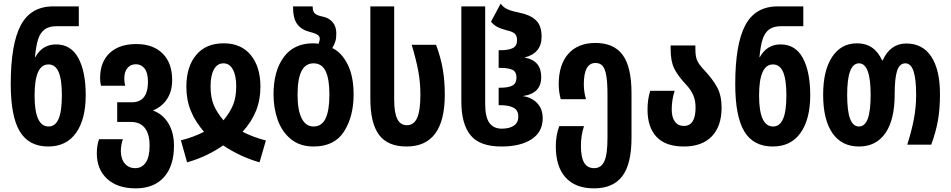

<svg xmlns="http://www.w3.org/2000/svg" viewBox="-20 -795 5225 1055"><path d="M39 -333Q39 -552 94 -656Q149 -760 273 -760H413V-651H291Q249 -651 225 -633Q201 -615 189.5 -579.5Q178 -544 172 -481H174Q213 -551 288 -551Q370 -551 410.5 -476Q451 -401 451 -272Q451 -140 398 -65Q345 10 245 10Q139 10 89 -72.5Q39 -155 39 -333ZM320 -271Q320 -358 302 -399.5Q284 -441 246 -441Q170 -441 170 -270Q170 -100 247 -100Q284 -100 302 -142Q320 -184 320 -271Z M512 47Q512 5 524 -30H655Q644 3 644 36Q645 80 666.5 104.5Q688 129 723 129Q760 129 781 98Q802 67 802 5Q802 -58 776 -91.5Q750 -125 700 -125H624V-233H704Q793 -233 793 -346Q793 -395 774.5 -418.5Q756 -442 727 -442Q698 -442 680.5 -421.5Q663 -401 663 -364Q663 -341 668 -324H535Q530 -342 530 -366Q530 -454 582.5 -503.5Q635 -553 729 -553Q821 -553 873.5 -501Q926 -449 926 -355Q926 -294 898 -251Q870 -208 820 -188Q875 -168 905.5 -117Q936 -66 936 6Q936 117 881 178.5Q826 240 725 240Q626 240 569 188Q512 136 512 47Z M974 -24Q1004 -31 1038.5 -43.5Q1073 -56 1101 -71Q1053 -126 1028.5 -186Q1004 -246 1004 -318Q1004 -428 1057.5 -492.5Q1111 -557 1209 -557Q1305 -557 1358 -492.5Q1411 -428 1411 -318Q1411 -246 1386.5 -185.5Q1362 -125 1313 -71Q1371 -41 1441 -23L1406 97Q1301 67 1206 4Q1115 67 1008 97ZM1278 -321Q1278 -380 1259.5 -413.5Q1241 -447 1208 -447Q1174 -447 1155.5 -413.5Q1137 -380 1137 -321Q1137 -260 1154.5 -218Q1172 -176 1208 -134Q1243 -176 1260.5 -218Q1278 -260 1278 -321Z M1483 -276Q1483 -405 1539 -481Q1595 -557 1700 -557Q1721 -557 1730 -554Q1737 -570 1737 -583Q1737 -597 1722 -605.5Q1707 -614 1681 -620Q1637 -631 1613.5 -662Q1590 -693 1590 -760H1698Q1698 -732 1710 -721Q1722 -710 1752 -704Q1786 -698 1807 -674Q1828 -650 1828 -611Q1828 -584 1822.5 -567Q1817 -550 1806 -531Q1857 -507 1890 -441.5Q1923 -376 1923 -276Q1923 -155 1870.5 -72.5Q1818 10 1703 10Q1628 10 1578.5 -30.5Q1529 -71 1506 -136Q1483 -201 1483 -276ZM1790 -276Q1790 -362 1769 -404.5Q1748 -447 1703 -447Q1658 -447 1636.5 -404Q1615 -361 1615 -274Q1615 -190 1637.5 -145Q1660 -100 1703 -100Q1748 -100 1769 -144Q1790 -188 1790 -276Z M2015 -251V-760H2146V-246Q2146 -176 2163 -141.5Q2180 -107 2216 -107Q2254 -107 2272 -147Q2290 -187 2290 -275Q2290 -343 2278 -406.5Q2266 -470 2242 -549H2376Q2402 -479 2413 -415Q2424 -351 2424 -275Q2424 10 2214 10Q2110 10 2062.5 -54.5Q2015 -119 2015 -251Z M2515 -237V-760H2646V-223Q2646 -152 2669 -120Q2692 -88 2737 -88Q2779 -88 2803.5 -104.5Q2828 -121 2828 -155Q2828 -189 2802 -203Q2776 -217 2729 -217H2720V-313H2729Q2775 -313 2796.5 -325.5Q2818 -338 2818 -369Q2818 -400 2796.5 -411Q2775 -422 2729 -422H2720V-519H2729Q2775 -519 2798 -531Q2821 -543 2821 -574Q2821 -600 2807.5 -611Q2794 -622 2766 -628Q2734 -636 2713 -647Q2692 -658 2678 -676L2731 -775Q2747 -753 2771 -743Q2795 -733 2835 -725Q2892 -714 2924 -684.5Q2956 -655 2956 -594Q2956 -502 2862 -479Q2910 -470 2932 -443Q2954 -416 2954 -371Q2954 -327 2929.5 -301Q2905 -275 2853 -267Q2903 -259 2932.5 -227.5Q2962 -196 2962 -145Q2962 -70 2901 -30Q2840 10 2735 10Q2616 10 2565.5 -52Q2515 -114 2515 -237Z M3034 9Q3034 -51 3053 -102H3189Q3172 -52 3172 7Q3172 68 3189.5 98.5Q3207 129 3245 129Q3283 129 3300.5 91.5Q3318 54 3318 -38V-274Q3318 -341 3311.5 -379Q3305 -417 3291 -433Q3277 -449 3252 -449Q3188 -449 3188 -332Q3188 -289 3200 -250H3061Q3050 -292 3050 -332Q3050 -440 3103 -499.5Q3156 -559 3252 -559Q3353 -559 3401.5 -493Q3450 -427 3450 -283V-38Q3450 107 3399 173.5Q3348 240 3244 240Q3142 240 3088 180.5Q3034 121 3034 9Z M3538 -192Q3538 -251 3553 -296H3687Q3671 -246 3671 -193Q3671 -150 3688.5 -126.5Q3706 -103 3738 -103Q3802 -103 3802 -204Q3802 -242 3789.5 -271.5Q3777 -301 3750 -330Q3703 -380 3684 -420Q3665 -460 3665 -525V-545H3801V-525Q3801 -486 3810 -464.5Q3819 -443 3844 -416Q3897 -360 3921 -314.5Q3945 -269 3945 -204Q3945 -101 3891 -45.5Q3837 10 3738 10Q3637 10 3587.5 -43Q3538 -96 3538 -192Z M4020 -333Q4020 -552 4075 -656Q4130 -760 4254 -760H4394V-651H4272Q4230 -651 4206 -633Q4182 -615 4170.5 -579.5Q4159 -544 4153 -481H4155Q4194 -551 4269 -551Q4351 -551 4391.5 -476Q4432 -401 4432 -272Q4432 -140 4379 -65Q4326 10 4226 10Q4120 10 4070 -72.5Q4020 -155 4020 -333ZM4301 -271Q4301 -358 4283 -399.5Q4265 -441 4227 -441Q4151 -441 4151 -270Q4151 -100 4228 -100Q4265 -100 4283 -142Q4301 -184 4301 -271Z M4503 -275Q4503 -408 4552.5 -482.5Q4602 -557 4689 -557Q4785 -557 4827 -463H4830Q4872 -556 4960 -556Q5050 -556 5097.5 -483.5Q5145 -411 5145 -278Q5145 -195 5133.5 -131.5Q5122 -68 5097 0H4965Q4988 -71 5001 -137.5Q5014 -204 5014 -274Q5014 -362 4999.5 -404.5Q4985 -447 4955 -447Q4923 -447 4909.5 -406.5Q4896 -366 4896 -275Q4896 -137 4845 -63.5Q4794 10 4700 10Q4605 10 4554 -63.5Q4503 -137 4503 -275ZM4764 -275Q4764 -447 4700 -447Q4635 -447 4635 -274Q4635 -185 4651 -142.5Q4667 -100 4700 -100Q4732 -100 4748 -142Q4764 -184 4764 -275Z"/></svg>

Font: Noto Sans Georgian Bold Cond
Style: Regular
Weight: 700
Width: 3
Designer: Monotype Design team
Foundry: Monotype Imaging Inc.
Version: Version 1.000